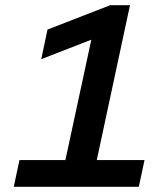

<svg xmlns="http://www.w3.org/2000/svg" viewBox="-20 -720 640 740"><path d="M33 0 55 -103H232L332 -567L139 -492L163 -606L405 -700H481L353 -103H537L515 0Z"/></svg>

Font: Red Hat Mono SemiBold
Style: Italic
Weight: 600
Italic angle: -12°
Monospace: yes
Designer: Pentagram, MCKL
Foundry: MCKL
Version: Version 1.030